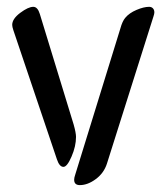

<svg xmlns="http://www.w3.org/2000/svg" viewBox="-20 -535 485 560"><path d="M427.7 -487.3 292 -58.1Q283.2 -30.3 259.5 -12.7Q235.8 4.9 212.9 4.9Q196.3 4.9 196.3 -10.7Q196.3 -16.6 199.2 -24.9L331.1 -452.1Q336.9 -473.1 345.2 -482.9Q356.9 -497.1 378.2 -506.1Q399.4 -515.1 415 -515.1Q421.9 -515.1 426 -510.7Q430.2 -506.3 430.2 -499Q430.2 -494.6 427.7 -487.3ZM201.7 -135.7Q201.7 -108.4 188.7 -78.4Q175.8 -48.3 165 -48.3Q153.3 -48.3 146 -70.3L19 -446.8Q15.6 -457 15.6 -462.4Q15.6 -480 39.1 -497.6Q62.5 -515.1 77.1 -515.1Q89.8 -515.1 96.2 -494.1L194.8 -171.9Q201.7 -147.5 201.7 -135.7Z"/></svg>

Font: SirinStencil
Style: Regular
Weight: 400
Designer: Olga Karpushina (okarpush@gmail.com)
Foundry: Cyreal (www.cyreal.org)
Version: Version 1.002